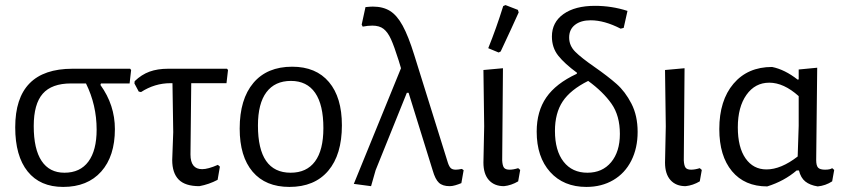

<svg xmlns="http://www.w3.org/2000/svg" viewBox="-20 -729 3340 757"><path d="M378 -400 376 -394Q433 -315 433 -220Q433 -113 379 -52.5Q325 8 229 8Q138 8 89 -53Q40 -114 40 -227Q40 -458 266 -458H493L497 -453L491 -400ZM319 -400H260Q184 -400 148.5 -359.5Q113 -319 113 -232Q113 -141 144 -94.5Q175 -48 234 -48Q296 -48 328.5 -92Q361 -136 361 -218Q361 -315 319 -400Z M734 -401 731 -120Q731 -62 777 -62Q800 -62 839 -79L847 -72L838 -20Q804 -2 766 5Q710 5 684.5 -21Q659 -47 659 -98L663 -208L660 -401H652Q590 -401 536 -366L527 -368L510 -400L511 -409Q538 -435 569.5 -446.5Q601 -458 643 -458H875L879 -453L873 -401Z M1328 -235Q1328 -119 1274 -55.5Q1220 8 1121 8Q1027 8 976 -52Q925 -112 925 -222Q925 -338 979 -402Q1033 -466 1132 -466Q1226 -466 1277 -405.5Q1328 -345 1328 -235ZM997 -234Q997 -48 1126 -48Q1189 -48 1222 -92.5Q1255 -137 1255 -224Q1255 -316 1222.5 -363Q1190 -410 1127 -410Q1064 -410 1030.5 -365.5Q997 -321 997 -234Z M1808 -58 1799 -7Q1787 -2 1775 1.5Q1763 5 1753 5Q1725 5 1710.5 -8.5Q1696 -22 1686 -57L1591 -363H1584L1461 -58L1443 5L1375 -4L1561 -460L1552 -490Q1534 -547 1521.5 -574.5Q1509 -602 1492.5 -615Q1476 -628 1448 -628Q1430 -628 1410 -624L1406 -632L1421 -701Q1441 -703 1450 -703Q1490 -703 1517.5 -686Q1545 -669 1567.5 -628Q1590 -587 1613 -513L1746 -87Q1751 -72 1757.5 -66Q1764 -60 1777 -60Q1786 -60 1801 -63Z M1886 -88 1889 -231 1886 -453 1963 -460 1960 -97Q1961 -76 1967 -68Q1973 -60 1989 -60Q2004 -60 2023 -66L2031 -59L2023 -14Q1996 2 1967 5Q1929 5 1907.5 -19Q1886 -43 1886 -88ZM1973 -709 2022 -690 2025 -680Q2000 -624 1954 -526L1946 -522L1905 -539Q1937 -618 1964 -705Z M2324 -465Q2377 -428 2411 -398Q2445 -368 2469.5 -320.5Q2494 -273 2494 -209Q2494 -145 2469 -95.5Q2444 -46 2398 -19Q2352 8 2292 8Q2202 8 2149 -51Q2096 -110 2096 -210Q2096 -290 2134 -345Q2172 -400 2254 -438L2255 -442Q2206 -478 2181 -509.5Q2156 -541 2156 -585Q2156 -641 2201.5 -673.5Q2247 -706 2326 -706Q2392 -706 2454 -686L2439 -619L2427 -616Q2363 -649 2309 -649Q2270 -649 2247 -631Q2224 -613 2224 -581Q2224 -549 2248 -525Q2272 -501 2324 -465ZM2424 -201Q2424 -273 2391 -320Q2358 -367 2299 -410Q2229 -375 2198.5 -329Q2168 -283 2168 -213Q2168 -135 2202 -91.5Q2236 -48 2296 -48Q2355 -48 2389.5 -89.5Q2424 -131 2424 -201Z M2602 -88 2605 -231 2602 -453 2679 -460 2676 -97Q2677 -76 2683 -68Q2689 -60 2705 -60Q2720 -60 2739 -66L2747 -59L2739 -14Q2712 2 2683 5Q2645 5 2623.5 -19Q2602 -43 2602 -88Z M3269 -59 3261 -14Q3235 3 3204 6Q3173 1 3155 -13.5Q3137 -28 3130 -57H3121Q3072 -15 3005 6Q2916 6 2866 -54Q2816 -114 2816 -220Q2816 -333 2872 -399Q2928 -465 3024 -465Q3074 -455 3125 -415L3129 -416V-455L3202 -462L3198 -98Q3198 -76 3205.5 -68Q3213 -60 3233 -60Q3253 -60 3261 -66ZM3125 -112 3129 -233V-350Q3070 -403 3013 -403Q2957 -403 2923 -355Q2889 -307 2889 -227Q2889 -148 2919.5 -104.5Q2950 -61 3002 -61Q3059 -61 3125 -112Z"/></svg>

Font: Alegreya Sans
Style: Regular
Weight: 400
Designer: Juan Pablo del Peral
Foundry: Huerta Tipografica
Version: Version 2.008; ttfautohint (v1.6)